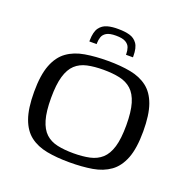

<svg xmlns="http://www.w3.org/2000/svg" viewBox="-114 -724 827 841"><g transform="rotate(20 299.5 -304.0)"><path d="M295.6 7Q236.5 7 190.1 -1.8Q143.8 -10.6 111.4 -35.2Q79 -59.9 62.1 -106.8Q45.2 -153.6 45.2 -230.7Q45.2 -309.4 63.6 -356.6Q81.9 -403.8 115.9 -428.1Q149.8 -452.4 197.6 -460.4Q245.4 -468.5 303.7 -468.5Q362.9 -468.5 409.2 -459.7Q455.5 -450.9 487.8 -426.2Q520.1 -401.6 537 -354.7Q553.8 -307.9 553.8 -230.7Q553.8 -152.1 535.5 -104.9Q517.1 -57.7 483.3 -33.4Q449.5 -9.1 402.1 -1Q354.7 7 295.6 7ZM298.5 -36.3Q341.1 -36.3 374 -43.4Q406.8 -50.5 429.3 -70.8Q451.8 -91.1 463.4 -129.5Q474.9 -167.8 474.9 -230.7Q474.9 -293.2 463.4 -331.8Q451.8 -370.4 429.3 -390.7Q406.8 -411 374 -418.1Q341.1 -425.2 298.5 -425.2Q256 -425.2 223.4 -418.1Q190.8 -411 168.8 -390.7Q146.8 -370.4 135.5 -331.8Q124.2 -293.2 124.2 -230.7Q124.2 -167.8 135.5 -129.5Q146.8 -91.1 168.8 -70.8Q190.8 -50.5 223.4 -43.4Q256 -36.3 298.5 -36.3ZM197.2 -520.5V-526.5Q197.9 -565.6 211.5 -584.5Q225.2 -603.3 248 -609.6Q270.8 -615.8 300 -615.1Q329.3 -615.1 351.6 -608.8Q373.9 -602.5 387.1 -583.7Q400.4 -564.9 400.4 -525.8V-520.5H367.9V-525.3Q367.9 -540 363.2 -553.6Q358.5 -567.2 343.7 -575.8Q329 -584.4 298.5 -584.4Q269.1 -584.4 254.7 -575.8Q240.4 -567.2 235.9 -553.7Q231.4 -540.3 231.1 -525.5V-520.5Z"/></g></svg>

Font: Genos Thin
Style: Regular
Weight: 100
Designer: Robert E. Leuschke
Foundry: Robert E. Leuschke
Version: Version 1.010